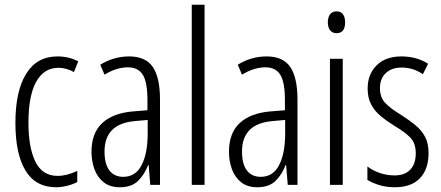

<svg xmlns="http://www.w3.org/2000/svg" viewBox="-20 -780 1861 810"><path d="M217 10Q130 10 87.5 -60.5Q45 -131 45 -261Q45 -396 90.5 -469Q136 -542 222 -542Q272 -542 310 -521L292 -476Q260 -494 226 -494Q166 -494 133 -435.5Q100 -377 100 -262Q100 -157 129.5 -97.5Q159 -38 223 -38Q262 -38 306 -59V-12Q287 -2 262.5 4Q238 10 217 10Z M525 -542Q594 -542 624.5 -497.5Q655 -453 655 -360V0H614L607 -84H605Q590 -44 562.5 -17Q535 10 486 10Q444 10 417.5 -11Q391 -32 378.5 -66Q366 -100 366 -140Q366 -219 411.5 -261Q457 -303 541 -310L602 -315V-358Q602 -433 582.5 -464.5Q563 -496 519 -496Q498 -496 473.5 -489Q449 -482 421 -465L403 -507Q460 -542 525 -542ZM547 -269Q421 -257 421 -141Q421 -88 441.5 -61Q462 -34 500 -34Q552 -34 577.5 -83.5Q603 -133 603 -216V-274Z M843 0H789V-760H843Z M1105 -542Q1174 -542 1204.5 -497.5Q1235 -453 1235 -360V0H1194L1187 -84H1185Q1170 -44 1142.5 -17Q1115 10 1066 10Q1024 10 997.5 -11Q971 -32 958.5 -66Q946 -100 946 -140Q946 -219 991.5 -261Q1037 -303 1121 -310L1182 -315V-358Q1182 -433 1162.5 -464.5Q1143 -496 1099 -496Q1078 -496 1053.5 -489Q1029 -482 1001 -465L983 -507Q1040 -542 1105 -542ZM1127 -269Q1001 -257 1001 -141Q1001 -88 1021.5 -61Q1042 -34 1080 -34Q1132 -34 1157.5 -83.5Q1183 -133 1183 -216V-274Z M1400 -732Q1419 -732 1427.5 -719Q1436 -706 1436 -686Q1436 -640 1400 -640Q1382 -640 1372.5 -652.5Q1363 -665 1363 -686Q1363 -706 1372 -719Q1381 -732 1400 -732ZM1426 -532V0H1372V-532Z M1788 -134Q1788 -66 1751.5 -28Q1715 10 1646 10Q1609 10 1579 0.5Q1549 -9 1530 -21V-78Q1551 -61 1581.5 -50.5Q1612 -40 1645 -40Q1688 -40 1711 -64.5Q1734 -89 1734 -133Q1734 -175 1712.5 -198Q1691 -221 1646 -248Q1612 -269 1586.5 -290Q1561 -311 1546 -339Q1531 -367 1531 -407Q1531 -466 1568.5 -504Q1606 -542 1674 -542Q1737 -542 1786 -511L1764 -467Q1724 -495 1674 -495Q1633 -495 1608 -472Q1583 -449 1583 -408Q1583 -370 1604.5 -346.5Q1626 -323 1674 -294Q1707 -273 1732.5 -252Q1758 -231 1773 -203.5Q1788 -176 1788 -134Z"/></svg>

Font: Noto Sans Sinhala ExtraCondensed Light
Style: Regular
Weight: 300
Width: 2
Designer: Jelle Bosma - Monotype Design Team
Foundry: Monotype Imaging Inc.
Version: Version 2.006; ttfautohint (v1.8.4.7-5d5b)